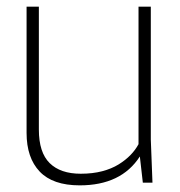

<svg xmlns="http://www.w3.org/2000/svg" viewBox="-20 -550 543 578"><path d="M220 8Q139 8 99.5 -33.5Q60 -75 60 -150V-530H97V-160Q97 -91 129.5 -59Q162 -27 223 -27Q259 -27 287.5 -34.5Q316 -42 337 -55Q358 -68 373 -83.5Q388 -99 397 -116V-530H434V-130L439 0H410L401 -79Q345 8 220 8Z"/></svg>

Font: Tanohe Sans ExtraLight
Style: Regular
Weight: 250
Designer: Village Type and Design LLC & Cristiano Sobral
Foundry: Cooper Hewitt Smithsonian Design Museum
Version: Version 1.00;September 29, 2021;FontCreator 13.0.0.2655 64-b